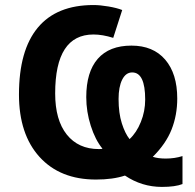

<svg xmlns="http://www.w3.org/2000/svg" viewBox="-20 -693 762 751"><path d="M673.3 -307.6Q673.3 -242.7 651.1 -186.5Q628.9 -130.4 577.6 -79.6Q598.6 -72.8 628.4 -72.8Q663.1 -72.8 693.8 -82.5V26.9Q665.5 38.1 613.3 38.1Q534.7 38.1 468.8 -6.3Q421.9 9.3 355.5 9.3Q214.8 9.3 134.5 -79.3Q54.2 -168 54.2 -323.2Q54.2 -496.1 127.7 -584.7Q201.2 -673.3 345.7 -673.3Q371.1 -673.3 404.1 -667.7Q437 -662.1 458 -653.8L422.9 -544.9Q380.9 -558.1 345.7 -558.1Q195.8 -558.1 195.8 -327.6Q195.8 -223.6 241.2 -166.7Q286.6 -109.9 366.7 -109.9Q378.4 -109.9 380.9 -111.3Q352.5 -146 335 -201.2Q317.4 -256.3 317.4 -313Q317.4 -411.6 362.5 -463.1Q407.7 -514.6 494.1 -514.6Q579.1 -514.6 626.2 -459.7Q673.3 -404.8 673.3 -307.6ZM547.9 -303.7Q547.9 -409.7 497.1 -409.7Q472.2 -409.7 458 -381.6Q443.8 -353.5 443.8 -305.7Q443.8 -250.5 456.5 -210.7Q469.2 -170.9 486.8 -148.9Q514.2 -174.3 531 -216.1Q547.9 -257.8 547.9 -303.7Z"/></svg>

Font: Bpm'online Open Sans
Style: Bold
Weight: 700
Foundry: Ascender Corporation
Version: Version 1.10